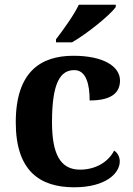

<svg xmlns="http://www.w3.org/2000/svg" viewBox="-20 -786 567 816"><path d="M218 -619V-606H286C349 -642 447 -721 472 -756V-766H315C294 -721 247 -657 218 -619ZM295 10C430 10 489 -50 489 -100C489 -118 481 -136 465 -146C442 -100 389 -65 320 -65C236 -65 201 -132 201 -267C201 -438 238 -488 296 -488C346 -488 361 -428 361 -359C466 -359 490 -401 490 -444C490 -503 421 -549 292 -549C154 -549 47 -482 47 -266C47 -61 148 10 295 10Z"/></svg>

Font: Noto Serif Telugu
Style: Bold
Weight: 700
Designer: Jelle Bosma - Monotype Design Team
Foundry: Monotype Imaging Inc.
Version: Version 2.005